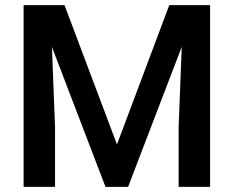

<svg xmlns="http://www.w3.org/2000/svg" viewBox="-20 -731 915 751"><path d="M232.4 -710.9 437.5 -166 642.1 -710.9H801.8V0H678.7V-234.4L690.9 -547.9L481 0H392.6L183.1 -547.4L195.3 -234.4V0H72.3V-710.9Z"/></svg>

Font: Vazir Medium UI
Style: Medium-UI
Weight: 500
Designer: Saber Rastikerdar
Foundry: Saber Rastikerdar
Version: Version 30.0.0